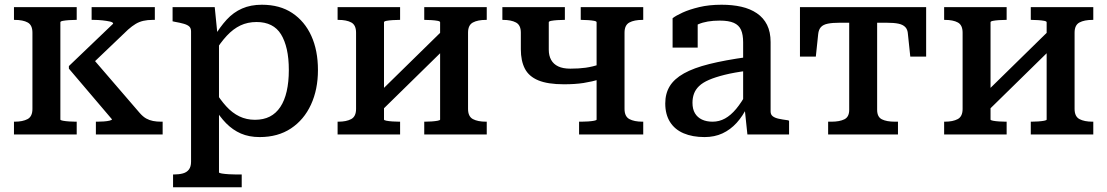

<svg xmlns="http://www.w3.org/2000/svg" viewBox="-20 -568 4676 811"><path d="M117 -108V-430Q117 -462 97 -473Q77 -484 42 -484H39V-538H304V-484H299Q287 -484 272 -483Q257 -482 246 -480Q235 -478 235 -474V-63Q235 -60 246 -58Q257 -56 272 -55Q287 -54 299 -54H304V0H39V-54H42Q76 -54 96.5 -65Q117 -76 117 -108ZM667 0H385V-54H391Q404 -54 418.5 -55Q433 -56 443 -58.5Q453 -61 453 -64L271 -278V-289L458 -468Q458 -474 444.5 -477Q431 -480 412.5 -482Q394 -484 377 -484H367V-538H634V-484H624Q603 -484 585.5 -480Q568 -476 553 -467Q538 -458 521 -443L343 -273L359 -336L570 -91Q584 -75 597.5 -67.5Q611 -60 626.5 -57Q642 -54 660 -54H667Z M1001 223H711V169H714Q736 169 752.5 164.5Q769 160 778 148Q787 136 787 115V-435Q787 -449 779.5 -456Q772 -463 756.5 -467.5Q741 -472 718 -476L709 -478V-538H887L900 -408L905 -403V160Q905 163 917.5 165Q930 167 947 168Q964 169 978 169H1001ZM1077 11Q1032 11 997.5 -4Q963 -19 935 -47.5Q907 -76 883 -117L885 -188Q910 -147 935.5 -119Q961 -91 991 -76.5Q1021 -62 1057 -62Q1093 -62 1119.5 -75.5Q1146 -89 1164 -116Q1182 -143 1191 -182.5Q1200 -222 1200 -272Q1200 -322 1191.5 -359.5Q1183 -397 1167 -423Q1151 -449 1125 -462Q1099 -475 1064 -475Q1026 -475 995.5 -460.5Q965 -446 938 -417Q911 -388 884 -344L883 -410Q909 -454 937.5 -485Q966 -516 1002.5 -532Q1039 -548 1086 -548Q1162 -548 1214.5 -513Q1267 -478 1295 -416.5Q1323 -355 1323 -272Q1323 -190 1293.5 -126Q1264 -62 1209 -25.5Q1154 11 1077 11Z M1484 -108V-430Q1484 -462 1464 -473Q1444 -484 1409 -484H1406V-538H1670V-484H1666Q1653 -484 1638 -483Q1623 -482 1612.5 -480Q1602 -478 1602 -474V-63Q1602 -60 1612.5 -58Q1623 -56 1638 -55Q1653 -54 1666 -54H1670V0H1406V-54H1409Q1443 -54 1463.5 -65Q1484 -76 1484 -108ZM1839 -63V-474Q1839 -478 1828.5 -480Q1818 -482 1803 -483Q1788 -484 1775 -484H1772V-538H2036V-484H2033Q1998 -484 1977.5 -473Q1957 -462 1957 -430V-108Q1957 -76 1977.5 -65Q1998 -54 2033 -54H2036V0H1772V-54H1775Q1788 -54 1803 -55Q1818 -56 1828.5 -58Q1839 -60 1839 -63ZM1590 -99 1548 -144 1850 -440 1892 -395Z M2500 -63V-474Q2500 -478 2489.5 -480Q2479 -482 2464 -483Q2449 -484 2436 -484H2433V-538H2697V-484H2694Q2659 -484 2638.5 -473Q2618 -462 2618 -430V-108Q2618 -76 2638.5 -65Q2659 -54 2694 -54H2697V0H2426V-54H2436Q2449 -54 2464 -55Q2479 -56 2489.5 -58Q2500 -60 2500 -63ZM2180 -360V-430Q2180 -462 2159.5 -473Q2139 -484 2104 -484H2102V-538H2366V-484H2362Q2349 -484 2334 -483Q2319 -482 2308.5 -480Q2298 -478 2298 -474V-358Q2298 -333 2308 -315Q2318 -297 2338 -287.5Q2358 -278 2389 -278Q2426 -278 2454 -282Q2482 -286 2518 -297V-234Q2480 -223 2445 -217.5Q2410 -212 2362 -212Q2294 -212 2254 -228.5Q2214 -245 2197 -278Q2180 -311 2180 -360Z M3136 -327V-269Q3081 -262 3041 -252Q3001 -242 2974.5 -230.5Q2948 -219 2933 -204.5Q2918 -190 2911.5 -172.5Q2905 -155 2905 -134Q2905 -107 2915.5 -89.5Q2926 -72 2945 -63Q2964 -54 2990 -54Q3018 -54 3042.5 -67.5Q3067 -81 3089.5 -108Q3112 -135 3135 -177L3138 -120Q3118 -78 3091.5 -49Q3065 -20 3031.5 -4.5Q2998 11 2956 11Q2905 11 2867.5 -5Q2830 -21 2810 -53Q2790 -85 2790 -131Q2790 -173 2809 -204Q2828 -235 2869 -258Q2910 -281 2976 -297.5Q3042 -314 3136 -327ZM3137 0 3125 -114 3119 -117V-389Q3119 -422 3110 -442Q3101 -462 3079.5 -471.5Q3058 -481 3020 -481Q2965 -481 2929.5 -465.5Q2894 -450 2877 -432Q2875 -440 2877.5 -448Q2880 -456 2886.5 -463.5Q2893 -471 2903 -476.5Q2913 -482 2927 -483V-367H2821V-491Q2835 -502 2863.5 -515Q2892 -528 2933.5 -538Q2975 -548 3028 -548Q3074 -548 3111.5 -539.5Q3149 -531 3177 -512Q3205 -493 3220 -463Q3235 -433 3235 -390V-97Q3235 -84 3244 -77Q3253 -70 3269 -66.5Q3285 -63 3308 -60L3313 -58V0Z M3625 -472V-538H3892V-329H3825L3815 -424Q3814 -443 3804 -453.5Q3794 -464 3775 -468Q3756 -472 3724 -472ZM3626 -472H3527Q3496 -472 3476.5 -468Q3457 -464 3447.5 -453.5Q3438 -443 3436 -424L3426 -329H3359V-538H3626ZM3685 -104Q3685 -74 3705 -64Q3725 -54 3760 -54H3773V0H3478V-54H3492Q3526 -54 3546.5 -64Q3567 -74 3567 -104V-538H3685Z M4046 -108V-430Q4046 -462 4026 -473Q4006 -484 3971 -484H3968V-538H4232V-484H4228Q4215 -484 4200 -483Q4185 -482 4174.5 -480Q4164 -478 4164 -474V-63Q4164 -60 4174.5 -58Q4185 -56 4200 -55Q4215 -54 4228 -54H4232V0H3968V-54H3971Q4005 -54 4025.5 -65Q4046 -76 4046 -108ZM4401 -63V-474Q4401 -478 4390.5 -480Q4380 -482 4365 -483Q4350 -484 4337 -484H4334V-538H4598V-484H4595Q4560 -484 4539.5 -473Q4519 -462 4519 -430V-108Q4519 -76 4539.5 -65Q4560 -54 4595 -54H4598V0H4334V-54H4337Q4350 -54 4365 -55Q4380 -56 4390.5 -58Q4401 -60 4401 -63ZM4152 -99 4110 -144 4412 -440 4454 -395Z"/></svg>

Font: Roboto Serif Medium
Style: Regular
Weight: 500
Designer: Greg Gazdowicz
Foundry: Commercial Type
Version: Version 1.008